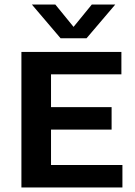

<svg xmlns="http://www.w3.org/2000/svg" viewBox="-20 -823 594 843"><path d="M74 0V-595H513V-496.5H204V-98.5H517.5V0ZM153 -254V-352.5H470V-254ZM246 -655 120 -803H223L314 -691.5H292L383 -803H486L360 -655Z"/></svg>

Font: Encode Sans SC SemiBold
Style: Regular
Weight: 600
Version: Version 3.002